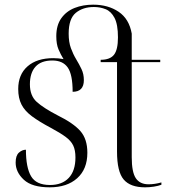

<svg xmlns="http://www.w3.org/2000/svg" viewBox="-20 -792 734 822"><path d="M193 10Q117 10 82 -22.5Q47 -55 47 -96Q47 -126 61 -138.5Q75 -151 91 -151Q91 -75 113 -37.5Q135 0 194 0Q246 0 274.5 -30.5Q303 -61 303 -118Q303 -149 293.5 -169Q284 -189 261 -206Q238 -223 197 -245Q148 -271 117 -294Q86 -317 72 -344.5Q58 -372 58 -411Q58 -473 98 -508Q138 -543 208 -543Q231 -543 252 -539Q240 -558 230.5 -580.5Q221 -603 221 -637Q221 -684 242.5 -714Q264 -744 299.5 -758Q335 -772 379 -772Q443 -772 488 -741.5Q533 -711 544 -648V-536H666V-526H544V-119Q544 -55 561.5 -29Q579 -3 616 -3Q642 -3 671 -11V-1Q658 4 639 7Q620 10 601 10Q538 10 509.5 -23.5Q481 -57 481 -143V-526H411V-536Q451 -536 468 -557.5Q485 -579 485 -632Q485 -687 470.5 -715Q456 -743 432.5 -752.5Q409 -762 382 -762Q335 -762 304.5 -737Q274 -712 274 -648Q274 -612 283.5 -586Q293 -560 306 -538.5Q319 -517 329 -496Q339 -475 339 -449Q339 -399 291 -399Q291 -473 270 -503Q249 -533 204 -533Q156 -533 132 -506.5Q108 -480 108 -431Q108 -382 137.5 -355.5Q167 -329 227 -298Q294 -265 324 -231Q354 -197 354 -138Q354 -68 310.5 -29Q267 10 193 10Z"/></svg>

Font: Noto Serif Display SemiCondensed Light
Style: Regular
Weight: 300
Width: 4
Designer: Monotype Design Team
Foundry: Monotype Imaging Inc.
Version: Version 2.009